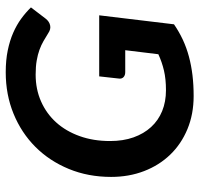

<svg xmlns="http://www.w3.org/2000/svg" viewBox="-33 -663 703 677"><g transform="rotate(-90 318.5 -324.5)"><path d="M338.9 -90.8Q378.4 -90.8 408.4 -97.9Q438.5 -105 465.8 -117.7L480 -234.4H402.8Q391.6 -234.4 385.3 -240.2Q378.9 -246.1 379.9 -255.9L387.7 -326.2H603L571.3 -62.5Q544.9 -44.4 516.6 -31.2Q488.3 -18.1 457.3 -9.8Q426.3 -1.5 391.8 2.7Q357.4 6.8 318.4 6.8Q254.4 6.8 201.7 -15.1Q148.9 -37.1 111.6 -75.9Q74.2 -114.7 53.7 -168Q33.2 -221.2 33.2 -284.2Q33.2 -365.2 61.3 -433.3Q89.4 -501.5 138.9 -551Q188.5 -600.6 255.9 -628.2Q323.2 -655.8 402.3 -655.8Q444.8 -655.8 479.2 -648.7Q513.7 -641.6 541.5 -629.4Q569.3 -617.2 591.3 -601.1Q613.3 -585 630.9 -566.9L591.3 -515.1Q581.5 -502.4 567.9 -499.3Q554.2 -496.1 540 -505.9Q525.9 -514.6 512 -522.7Q498 -530.8 481.2 -536.9Q464.4 -543 443.4 -546.6Q422.4 -550.3 394 -550.3Q342.3 -550.3 299.3 -531.2Q256.3 -512.2 225.3 -477.8Q194.3 -443.4 177 -395Q159.7 -346.7 159.7 -288.1Q159.7 -241.7 172.6 -205.3Q185.5 -168.9 209 -143.3Q232.4 -117.7 265.4 -104.2Q298.3 -90.8 338.9 -90.8Z"/></g></svg>

Font: Carlito
Style: Bold Italic
Weight: 700
Italic angle: -7°
Designer: Lukasz Dziedzic
Foundry: tyPoland Lukasz Dziedzic
Version: Version 1.104